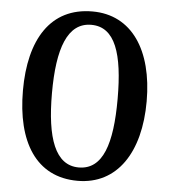

<svg xmlns="http://www.w3.org/2000/svg" viewBox="-53 -773 732 830"><g transform="rotate(5 313.5 -357.5)"><path d="M314 10C486 10 582 -137 582 -358C582 -580 486 -725 315 -725C133 -725 45 -580 45 -359C45 -137 133 10 314 10ZM314 -48C212 -48 171 -163 171 -358C171 -553 212 -667 315 -667C419 -667 456 -553 456 -358C456 -163 419 -48 314 -48Z"/></g></svg>

Font: Noto Serif Armenian ExtraCondensed SemiBold
Style: Regular
Weight: 600
Width: 2
Designer: Monotype Design Team
Foundry: Monotype Imaging Inc.
Version: Version 2.008